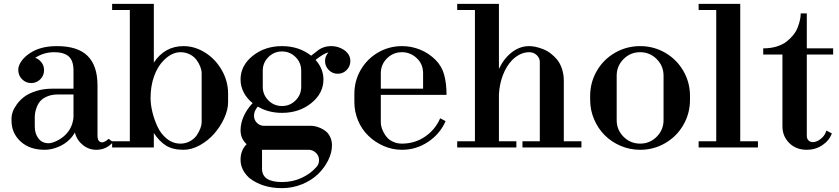

<svg xmlns="http://www.w3.org/2000/svg" viewBox="-20 -768 4369 1000"><path d="M212.9 12.2Q134.3 12.2 87.2 -31.2Q40 -74.7 40 -139.2V-153.8Q40 -167.5 46.1 -185.3Q52.2 -203.1 67.9 -224.9Q83.5 -246.6 106.7 -264.2Q129.9 -281.7 168.2 -293.9Q206.5 -306.2 253.9 -306.2H362.8V-399.9Q362.8 -452.6 337.6 -474.4Q312.5 -496.1 262.2 -496.1Q208 -496.1 163.1 -466.8Q177.7 -462.4 189.9 -450.2Q209.5 -430.7 209.5 -402.6Q209.5 -374.5 189.9 -355Q170.4 -335.4 142.6 -335.4Q114.7 -335.4 95.2 -355Q79.1 -371.1 75.9 -393.6Q72.8 -416 83 -435.1Q102.5 -473.6 152.1 -500.7Q201.7 -527.8 276.9 -527.8Q384.3 -527.8 436 -477.1Q487.8 -426.3 487.8 -323.2V-62Q487.8 -38.6 498.3 -31Q508.8 -23.4 521.5 -28.6Q534.2 -33.7 545.9 -44.9Q546.4 -44.4 568.8 -27.8Q533.7 12.2 481.9 12.2Q441.9 12.2 410.6 -13.4Q379.4 -39.1 370.1 -78.1Q359.4 -58.6 341.8 -41Q316.9 -16.1 281.5 -2Q246.1 12.2 212.9 12.2ZM161.1 -108.9Q161.1 -72.8 179.9 -47.4Q198.7 -22 233.9 -22Q250 -22 275.6 -34.4Q301.3 -46.9 318.8 -64Q358.4 -102.1 362.8 -158.2V-275.9H280.8Q249.5 -275.9 226.1 -265.9Q202.6 -255.9 190.7 -242.4Q178.7 -229 171.6 -210.4Q164.6 -191.9 162.8 -179.2Q161.1 -166.5 161.1 -153.8Z M936 12.2Q880.4 12.2 845.2 -9.5Q810.1 -31.2 781.2 -75.2V0H564V-32.2H656.2V-715.8H564V-748H781.2V-441.9Q837.9 -527.8 936 -527.8Q993.7 -527.8 1047.1 -494.9Q1100.6 -461.9 1134.3 -404.1Q1168 -346.2 1168 -279.8V-235.8Q1168 -196.3 1147.7 -152.1Q1127.4 -107.9 1095.7 -71.8Q1064 -35.6 1021 -11.7Q978 12.2 936 12.2ZM764.2 -257.8Q764.2 -225.1 773.2 -186.5Q782.2 -147.9 799.8 -109.4Q817.4 -70.8 848.9 -45.4Q880.4 -20 919.9 -20Q947.8 -20 970.5 -33Q993.2 -45.9 1005.4 -64.5Q1017.6 -83 1023.9 -100.3Q1030.3 -117.7 1030.3 -129.9V-386.2Q1030.3 -401.4 1023.7 -419.2Q1017.1 -437 1004.4 -454.8Q991.7 -472.7 969.5 -484.4Q947.3 -496.1 919.9 -496.1Q875 -496.1 833 -454.1Q800.3 -421.4 782.2 -370.1Q764.2 -318.8 764.2 -257.8Z M1448.7 211.9Q1345.2 211.9 1277.8 158.2Q1232.9 116.7 1232.9 64Q1232.9 14.6 1264.6 -17.1Q1232.9 -45.4 1232.9 -89.8Q1232.9 -125.5 1249.3 -162.4Q1265.6 -199.2 1295.9 -231Q1266.1 -254.4 1249.5 -286.4Q1232.9 -318.4 1232.9 -354Q1232.9 -426.3 1296.1 -477.1Q1359.4 -527.8 1448.7 -527.8Q1537.1 -527.8 1600.6 -478Q1627.9 -500 1628.9 -500Q1661.1 -527.8 1704.6 -527.8Q1746.1 -527.8 1779.8 -502Q1804.7 -480 1804.7 -450.2Q1804.7 -422.9 1785.6 -403.3Q1766.6 -383.8 1738.8 -383.8Q1711.9 -383.8 1692.4 -403.3Q1672.9 -422.9 1672.9 -450.2Q1672.9 -475.6 1690.9 -495.1Q1668.5 -491.2 1623.5 -456.1Q1664.6 -410.2 1664.6 -354Q1664.6 -281.7 1601.3 -231Q1538.1 -180.2 1448.7 -180.2Q1377.4 -180.2 1322.8 -212.9Q1308.1 -196.3 1304.4 -178Q1300.8 -159.7 1306.6 -145.5Q1312.5 -131.3 1325.4 -122.1Q1338.4 -112.8 1355 -112.8H1597.7Q1607.9 -112.8 1620.8 -110.4Q1633.8 -107.9 1649.7 -100.8Q1665.5 -93.8 1678.5 -83Q1691.4 -72.3 1700.2 -53.5Q1709 -34.7 1709 -11.2Q1709 27.3 1689.2 67.1Q1669.4 106.9 1636 139.2Q1602.5 171.4 1553 191.7Q1503.4 211.9 1448.7 211.9ZM1344.7 110.8Q1344.7 180.2 1448.7 180.2Q1502.9 180.2 1549.3 159.2Q1595.7 138.2 1627 103Q1639.2 90.3 1641.1 74Q1643.1 57.6 1637 44.2Q1630.9 30.8 1617.4 21.5Q1604 12.2 1586.9 12.2H1344.7ZM1348.6 -315.9Q1348.6 -274.4 1377.9 -245.1Q1407.2 -215.8 1448.7 -215.8Q1490.2 -215.8 1519.5 -245.1Q1548.8 -274.4 1548.8 -315.9V-399.9Q1548.8 -441.4 1519.5 -470.7Q1490.2 -500 1448.7 -500Q1407.2 -500 1377.9 -470.7Q1348.6 -441.4 1348.6 -399.9Z M2073.7 12.2Q2024.9 12.2 1979.5 -7.1Q1934.1 -26.4 1898.4 -61Q1863.3 -95.2 1844.5 -141.1Q1825.7 -187 1825.7 -235.8V-279.8Q1825.7 -347.2 1858.9 -404.3Q1892.1 -461.4 1949.2 -494.6Q2006.3 -527.8 2073.7 -527.8Q2123 -527.8 2168.5 -509.3Q2213.9 -490.7 2248.5 -456.1Q2281.2 -423.3 2293.5 -378.2Q2305.7 -333 2305.7 -273.9H1963.4V-129.9Q1963.4 -120.1 1966.6 -107.4Q1969.7 -94.7 1977.8 -78.9Q1985.8 -63 1997.6 -50.3Q2009.3 -37.6 2029.3 -28.8Q2049.3 -20 2073.7 -20Q2140.6 -20 2193.8 -56.4Q2247.1 -92.8 2272.5 -151.9L2300.8 -137.2Q2272 -70.8 2210 -29.3Q2147.9 12.2 2073.7 12.2ZM1963.4 -306.2H2183.6V-386.2Q2183.6 -434.6 2150.4 -465.3Q2117.2 -496.1 2073.7 -496.1Q2027.8 -496.1 1995.6 -464.1Q1963.4 -432.1 1963.4 -386.2Z M2361.3 0V-32.2H2453.6V-715.8H2361.3V-748H2578.6V-409.2Q2604.5 -463.9 2646 -495.8Q2687.5 -527.8 2736.3 -527.8Q2752 -527.8 2770 -523.9Q2788.1 -520 2808.8 -512Q2829.6 -503.9 2848.4 -489.5Q2867.2 -475.1 2882.6 -456.1Q2897.9 -437 2907.2 -408.7Q2916.5 -380.4 2916.5 -347.2V-32.2H3008.3V0H2701.2V-32.2H2791.5V-445.8Q2791.5 -465.3 2775.6 -480.7Q2759.8 -496.1 2736.3 -496.1Q2688.5 -496.1 2646.5 -454.1Q2617.2 -423.3 2599.4 -377Q2581.5 -330.6 2578.6 -276.9V-32.2H2669.4V0Z M3314 12.2Q3260.7 12.2 3212.6 -8.3Q3164.6 -28.8 3129.6 -63.7Q3094.7 -98.6 3074.2 -146.7Q3053.7 -194.8 3053.7 -248V-268.1Q3053.7 -338.9 3088.4 -398.7Q3123 -458.5 3183.1 -493.2Q3243.2 -527.8 3314 -527.8Q3384.8 -527.8 3444.6 -493.2Q3504.4 -458.5 3539.1 -398.7Q3573.7 -338.9 3573.7 -268.1V-248Q3573.7 -177.2 3539.1 -117.2Q3504.4 -57.1 3444.6 -22.5Q3384.8 12.2 3314 12.2ZM3191.9 -142.1Q3191.9 -91.8 3227.5 -55.9Q3263.2 -20 3314 -20Q3364.7 -20 3400.4 -55.9Q3436 -91.8 3436 -142.1V-374Q3436 -424.3 3400.4 -460.2Q3364.7 -496.1 3314 -496.1Q3263.2 -496.1 3227.5 -460.2Q3191.9 -424.3 3191.9 -374Z M3618.7 0V-32.2H3710.4V-715.8H3618.7V-748H3835.4V-32.2H3927.7V0Z M4182.1 12.2Q4126 12.2 4090.6 -23.2Q4055.2 -58.6 4055.2 -109.9V-483.9H3955.1V-516.1Q3993.2 -516.1 4024.4 -525.6Q4055.7 -535.2 4076.2 -551Q4096.7 -566.9 4111.8 -585.9Q4127 -605 4135 -626.2Q4143.1 -647.5 4146.7 -665Q4150.4 -682.6 4150.4 -698.2H4182.1V-516.1H4319.3V-483.9H4182.1V-60.1Q4182.1 -43.5 4193.6 -34.2Q4205.1 -24.9 4224.6 -29.1Q4244.1 -33.2 4264.2 -53.2Q4277.8 -66.9 4284.2 -87.9L4312.5 -73.2Q4299.3 -36.1 4263.2 -12Q4227.1 12.2 4182.1 12.2Z"/></svg>

Font: Fin Serif Display
Style: Italic
Weight: 400
Designer: J. Blake Harris
Version: Version 1.006;FEAKit 1.0